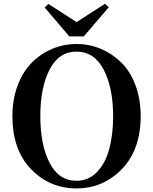

<svg xmlns="http://www.w3.org/2000/svg" viewBox="-20 -997 825 1035"><path d="M431.6 -800.8H353.5L220.7 -957L241.2 -975.6L392.6 -877.9L545.9 -976.6L566.4 -958ZM392.6 -22.5Q457 -22.5 502.4 -69.3Q547.9 -116.2 568.8 -193.4Q589.8 -270.5 589.8 -371.1Q589.8 -523.4 539.1 -621.1Q488.3 -718.8 392.6 -718.8Q296.9 -718.8 247.1 -621.6Q197.3 -524.4 197.3 -371.1Q197.3 -216.8 247.1 -119.6Q296.9 -22.5 392.6 -22.5ZM392.6 -759.8Q461.9 -759.8 523.4 -733.9Q585 -708 633.3 -660.6Q681.6 -613.3 710 -538.1Q738.3 -462.9 738.3 -371.1Q738.3 -190.4 637.2 -85.9Q536.1 18.6 392.6 18.6Q248 18.6 147.5 -85Q46.9 -188.5 46.9 -371.1Q46.9 -461.9 75.2 -536.6Q103.5 -611.3 151.9 -659.7Q200.2 -708 262.2 -733.9Q324.2 -759.8 392.6 -759.8Z"/></svg>

Font: GenYoMin TW TTF Bold
Style: Regular
Weight: 700
Version: Version 1.300